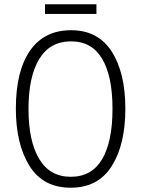

<svg xmlns="http://www.w3.org/2000/svg" viewBox="-20 -866 659 896"><path d="M310 10Q181 10 117.5 -92Q54 -194 54 -359Q54 -534 120 -629.5Q186 -725 312 -725Q437 -725 501 -626Q565 -527 565 -358Q565 -192 501.5 -91Q438 10 310 10ZM310 -41Q408 -41 456.5 -123Q505 -205 505 -358Q505 -511 456.5 -592Q408 -673 312 -673Q213 -673 163 -590.5Q113 -508 113 -358Q113 -207 163 -124Q213 -41 310 -41ZM430 -801H190V-846H430Z"/></svg>

Font: Noto Sans Display Light Narrow
Style: Regular
Weight: 300
Width: 4
Designer: Monotype Design team
Foundry: Monotype Imaging Inc.
Version: Version 1.000